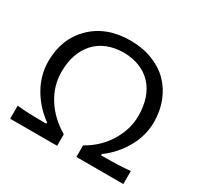

<svg xmlns="http://www.w3.org/2000/svg" viewBox="-154 -908 1122 1090"><g transform="rotate(30 406.5 -363.0)"><path d="M343.3 0H35.6V-85.4Q103.5 -78.1 201.7 -78.1H227.5V-86.4Q149.4 -143.1 104.7 -222.9Q60.1 -302.7 60.1 -391.1Q60.1 -539.6 155.3 -632.8Q250.5 -726.1 407.2 -726.1Q485.8 -726.1 551 -700.9Q616.2 -675.8 660.2 -631.3Q704.1 -586.9 728.3 -525.1Q752.4 -463.4 752.4 -391.1Q752.4 -303.7 707.3 -222.7Q662.1 -141.6 586.4 -86.4V-78.1H611.3Q709.5 -78.1 777.3 -85.4V0H469.7V-75.7Q558.1 -125 608.2 -207.3Q658.2 -289.6 658.2 -376.5Q658.2 -502.4 592.3 -574Q526.4 -645.5 408.2 -647.9Q287.1 -646 220.9 -573Q154.8 -500 154.8 -376.5Q154.8 -285.6 204.8 -206.5Q254.9 -127.4 343.3 -75.7Z"/></g></svg>

Font: Commissioner Flair
Style: Regular
Weight: 400
Designer: Kostas Bartsokas
Foundry: Kostas Bartsokas
Version: Version 1.000